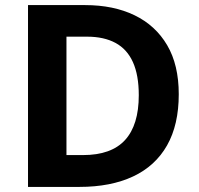

<svg xmlns="http://www.w3.org/2000/svg" viewBox="-20 -734 780 754"><path d="M682 -364Q682 -244 636 -163Q590 -82 502.5 -41Q415 0 292 0H90V-714H314Q426 -714 508.5 -674Q591 -634 636.5 -556.5Q682 -479 682 -364ZM525 -360Q525 -439 502 -490Q479 -541 433.5 -565.5Q388 -590 322 -590H241V-125H306Q417 -125 471 -184Q525 -243 525 -360Z"/></svg>

Font: Noto Sans Gujarati
Style: Regular
Weight: 400
Designer: Jelle Bosma - Monotype Design Team, Universal Thirst
Foundry: Monotype Imaging Inc.
Version: Version 2.102